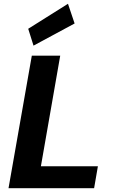

<svg xmlns="http://www.w3.org/2000/svg" viewBox="-20 -994 613 1014"><path d="M25 0 148 -700H298L196 -116H497L477 0ZM157 -753 129 -842 339 -974 374 -870Z"/></svg>

Font: DM Sans 12pt Black
Style: Italic
Weight: 900
Italic angle: -10°
Version: Version 4.004;gftools[0.9.30]